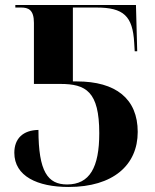

<svg xmlns="http://www.w3.org/2000/svg" viewBox="-20 -734 615 764"><path d="M253 10C430 10 528 -77 528 -209C528 -341 441 -410 286 -410H270V-704H364C472 -704 508 -670 514 -564L516 -530H526L521 -714H41V-704H64C92 -704 115 -696 115 -643V-400H220C322 -400 375 -370 375 -204C375 -68 337 0 247 0C170 0 133 -51 133 -217C72 -216 37 -183 37 -126C37 -33 129 10 253 10Z"/></svg>

Font: Noto Serif Display
Style: Bold
Weight: 700
Designer: Monotype Design Team
Foundry: Monotype Imaging Inc.
Version: Version 2.009